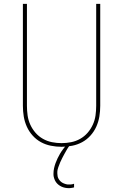

<svg xmlns="http://www.w3.org/2000/svg" viewBox="-20 -755 640 998"><path d="M300 8Q272 8 244.5 2.5Q217 -3 193 -16Q169 -29 150 -50Q131 -71 119.5 -96.5Q108 -122 103.5 -149.5Q99 -177 99 -205V-735H120V-205Q120 -180 123.5 -155Q127 -130 137.5 -107Q148 -84 164.5 -65Q181 -46 203 -33.5Q225 -21 250 -16Q275 -11 300 -11Q325 -11 350 -16Q375 -21 397 -33.5Q419 -46 435.5 -65Q452 -84 462.5 -107Q473 -130 476.5 -155Q480 -180 480 -205V-735H501V-205Q501 -177 496.5 -149.5Q492 -122 480.5 -96.5Q469 -71 450 -50Q431 -29 407 -16Q383 -3 355.5 2.5Q328 8 300 8ZM337 223Q328 223 318 221Q308 219 299.5 215Q291 211 283.5 205Q276 199 270.5 191Q265 183 261.5 172Q258 161 258 154V147Q258 133 261 119.5Q264 106 268.5 93.5Q273 81 279 68.5Q285 56 292 44Q299 32 308.5 19.5Q318 7 324 0L332 -8H343V0Q335 10 328.5 21Q322 32 316 43Q310 54 304 65.5Q298 77 293 88.5Q288 100 283 114.5Q278 129 278 137V147Q278 154 279.5 161.5Q281 169 285 175.5Q289 182 294 187Q299 192 305.5 195.5Q312 199 320.5 201.5Q329 204 333 204H339Q342 204 345 204Q348 204 350.5 203.5Q353 203 356.5 202.5Q360 202 362 201L365 200V219Q362 220 359 220.5Q356 221 353 221.5Q350 222 346.5 222.5Q343 223 340 223Z"/></svg>

Font: Iosevka Aile Thin
Style: Regular
Weight: 100
Designer: Belleve Invis
Foundry: Belleve Invis
Version: Version 31.1.0; ttfautohint (v1.8.4)